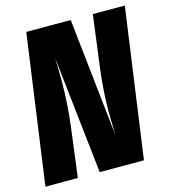

<svg xmlns="http://www.w3.org/2000/svg" viewBox="-105 -780 766 864"><g transform="rotate(-15 278.0 -347.5)"><path d="M459 0H253L192 -548Q194 -480 194 -444Q194 -339 181 -234L151 0H0L97 -695H304L364 -146Q362 -220 362 -249Q362 -341 374 -441L407 -695H556Z"/></g></svg>

Font: Fira Sans Extra Condensed ExtraBold
Style: Italic
Weight: 800
Width: 3
Italic angle: -8°
Designer: Carrois Corporate & Edenspiekermann AG
Foundry: Carrois Corporate GbR & Edenspiekermann AG
Version: Version 4.203